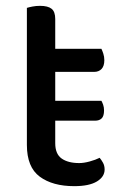

<svg xmlns="http://www.w3.org/2000/svg" viewBox="-20 -624 417 657"><path d="M107 -211 104 -279H327Q330 -274 333 -265.5Q336 -257 336 -246Q336 -227 328 -219Q320 -211 305 -211ZM72 -264H169V-134Q169 -97 191 -81.5Q213 -66 251 -66Q267 -66 287 -71.5Q307 -77 321 -84Q327 -77 332.5 -67Q338 -57 338 -44Q338 -19 311.5 -3Q285 13 234 13Q160 13 116 -19.5Q72 -52 72 -128ZM126 -378V-457H327Q330 -451 333.5 -440.5Q337 -430 337 -418Q337 -398 327.5 -388Q318 -378 302 -378ZM169 -235H72V-597Q78 -599 90.5 -601.5Q103 -604 117 -604Q144 -604 156.5 -594Q169 -584 169 -559Z"/></svg>

Font: Baloo Tamma 2 Medium
Style: Regular
Weight: 500
Designer: Divya Kowshik, Shuchita Grover and Ek Type
Foundry: Ek Type
Version: Version 1.700